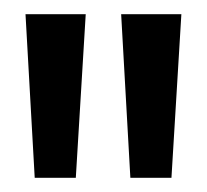

<svg xmlns="http://www.w3.org/2000/svg" viewBox="-20 -720 292 271"><path d="M29 -469 16 -700H101L87 -469ZM164 -469 151 -700H236L222 -469Z"/></svg>

Font: Bricolage Grotesque 10pt Condensed
Style: Regular
Weight: 400
Width: 3
Designer: Mathieu Triay
Foundry: Atelier Triay
Version: Version 1.000; ttfautohint (v1.8.4.7-5d5b);gftools[0.9.29]